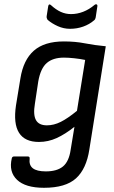

<svg xmlns="http://www.w3.org/2000/svg" viewBox="-20 -696 543 913"><path d="M284 -499Q338 -499 383.5 -490Q429 -481 483 -476L405 14Q391 107 341.5 152Q292 197 189 197Q101 197 61 159Q21 121 36 57Q38 48 47 48H112Q122 48 121 58Q117 89 136 104Q155 119 198 119Q251 119 279.5 95.5Q308 72 316 16L334 -93Q290 -58 249.5 -39.5Q209 -21 165 -21Q98 -21 70.5 -64.5Q43 -108 56 -195L77 -323Q91 -411 141 -455Q191 -499 284 -499ZM203 -100Q236 -100 269 -116.5Q302 -133 346 -169L385 -411Q361 -416 333 -419Q305 -422 284 -422Q232 -422 202.5 -396.5Q173 -371 162 -309L146 -203Q137 -150 151 -125Q165 -100 203 -100ZM313 -559Q283 -559 255 -571.5Q227 -584 206 -602Q204 -606 202.5 -610Q201 -614 202 -620L209 -665Q210 -673 214 -674.5Q218 -676 223 -671Q246 -650 269 -639.5Q292 -629 318 -629Q347 -629 375.5 -640Q404 -651 430 -673Q435 -677 439.5 -675Q444 -673 443 -666L435 -613Q434 -609 432.5 -605.5Q431 -602 427 -599Q405 -580 375.5 -569.5Q346 -559 313 -559Z"/></svg>

Font: Sofia Sans Semi Condensed Medium
Style: Italic
Weight: 500
Italic angle: -9°
Version: Version 4.100